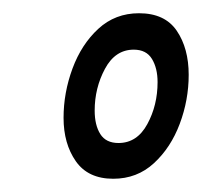

<svg xmlns="http://www.w3.org/2000/svg" viewBox="-20 -742 305 290"><path d="M151 -472Q113 -472 94.5 -498.5Q76 -525 76 -564Q76 -602 89.5 -638.5Q103 -675 128.5 -698.5Q154 -722 190 -722Q229 -722 247 -695.5Q265 -669 265 -629Q265 -591 251.5 -555Q238 -519 212.5 -495.5Q187 -472 151 -472ZM159 -526Q187 -526 202.5 -554.5Q218 -583 218 -618Q218 -639 209.5 -653Q201 -667 182 -667Q154 -667 138.5 -638Q123 -609 123 -575Q123 -553 131.5 -539.5Q140 -526 159 -526Z"/></svg>

Font: Georama Condensed
Style: Italic
Weight: 400
Width: 3
Italic angle: -9°
Designer: Jean-Baptiste Levee
Foundry: Production Type
Version: Version 1.000